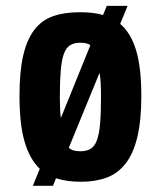

<svg xmlns="http://www.w3.org/2000/svg" viewBox="-20 -594 522 638"><path d="M89.2 23.4H156L166 -1.6Q183.8 4 204.3 7Q224.8 10 249.2 10Q297 10 334 -3.6Q371 -17.2 396.8 -49.8Q422.6 -82.4 436.1 -137.6Q449.6 -192.8 449.6 -276Q449.6 -369.4 432.2 -427Q414.8 -484.6 379.4 -514.6L404 -574.4H334.8L322.4 -544.2Q305.4 -549 286.5 -551.2Q267.6 -553.4 245 -553.4Q194 -553.4 156.3 -540.2Q118.6 -527 94 -494.8Q69.4 -462.6 57.1 -409.4Q44.8 -356.2 44.8 -276Q44.8 -179.6 62.1 -121.8Q79.4 -64 112.2 -33.2ZM310.8 -352.2Q313.6 -336.6 314.6 -317Q315.6 -297.4 315.6 -271.2Q315.6 -217.8 312.6 -183.2Q309.6 -148.6 302 -128Q294.4 -107.4 281 -99.4Q267.6 -91.4 246.8 -91.4Q234.6 -91.4 225.2 -93.9Q215.8 -96.4 208.6 -102.8ZM182.4 -202.2Q180.6 -210.6 179.7 -231.6Q178.8 -252.6 178.8 -271Q178.8 -324.4 181.8 -359.6Q184.8 -394.8 192.4 -415.4Q200 -436 213.4 -444Q226.8 -452 246.8 -452Q256.6 -452 265.4 -450.3Q274.2 -448.6 280.4 -444Z"/></svg>

Font: Secuela Light
Style: Regular
Weight: 300
Designer: Fernando Haro
Foundry: deFharo
Version: Version 1.708